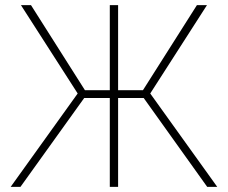

<svg xmlns="http://www.w3.org/2000/svg" viewBox="-20 -727 887 747"><path d="M439.5 -376H536.1L746.1 -707H785.2L564.5 -363.3L825.2 0H786.1L539.1 -345.7H439.5V0H407.2V-345.7H307.6L59.6 0H21.5L282.2 -363.3L61.5 -707H100.6L310.5 -376H407.2V-707H439.5Z"/></svg>

Font: Pretendard Std Thin
Style: Regular
Weight: 100
Designer: Base glyphs from Inter by Rasmus Andersson; Hangeul glyphs from Noto Sans CJK(Source Han Sans) by Jang Soo-young and Kan
Foundry: Kil Hyung-jin
Version: Version 1.309